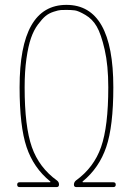

<svg xmlns="http://www.w3.org/2000/svg" viewBox="-20 -760 540 780"><path d="M59.6 0Q49.8 0 49.8 -9.8Q49.8 -19.5 59.6 -19.5H183.6Q184.6 -19.5 184.6 -21.5Q184.6 -23.4 183.6 -23.4Q116.2 -78.1 87.9 -162.6Q59.6 -247.1 59.6 -405.3Q59.6 -740.2 250 -740.2Q440.4 -740.2 440.4 -405.3Q440.4 -247.1 411.6 -162.6Q382.8 -78.1 316.4 -23.4Q315.4 -23.4 315.4 -21.5Q315.4 -20.5 316.4 -19.5H440.4Q450.2 -19.5 450.2 -9.8Q450.2 0 440.4 0H290Q280.3 0 280.3 -9.8Q280.3 -19.5 288.1 -26.4Q361.3 -79.1 390.6 -162.6Q419.9 -246.1 419.9 -405.3Q419.9 -494.1 405.3 -558.1Q390.6 -622.1 373 -652.3Q355.5 -682.6 327.1 -699.2Q298.8 -715.8 284.2 -717.8Q269.5 -719.7 250 -719.7Q236.3 -719.7 227.1 -719.2Q217.8 -718.8 198.2 -712.4Q178.7 -706.1 165 -694.8Q151.4 -683.6 134.3 -660.6Q117.2 -637.7 106 -605.5Q94.7 -573.2 87.4 -521.5Q80.1 -469.7 80.1 -405.3Q80.1 -246.1 109.4 -162.6Q138.7 -79.1 211.9 -26.4Q219.7 -20.5 219.7 -10.3Q219.7 0 210 0Z"/></svg>

Font: Rounded Mgen+ 1m thin
Style: Regular
Weight: 100
Designer: [Source Han Sans]
Ryoko NISHIZUKA  (kana & ideographs); Paul D. Hunt (Latin, Greek & Cyrillic); Wenlong ZHANG  (bopomofo
Version: Version 1.059.20150602